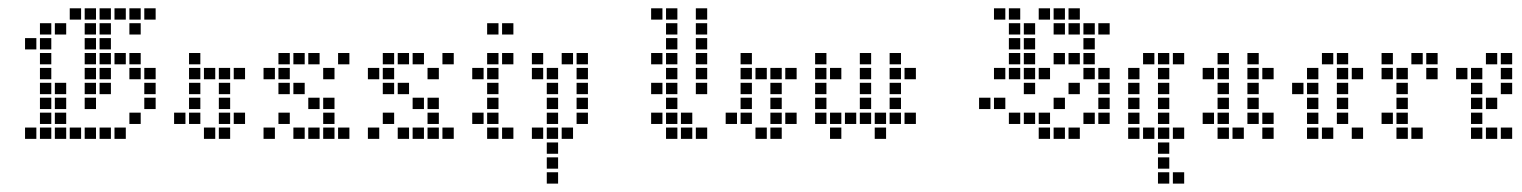

<svg xmlns="http://www.w3.org/2000/svg" viewBox="-20 -337 3647 460"><path d="M40 -31.4V-4.3H67.1V-31.4ZM75.7 -31.4V-4.3H102.9V-31.4ZM111.4 -31.4V-4.3H138.6V-31.4ZM147.1 -31.4V-4.3H174.3V-31.4ZM75.7 -67.1V-40H102.9V-67.1ZM75.7 -102.9V-75.7H102.9V-102.9ZM75.7 -138.6V-111.4H102.9V-138.6ZM75.7 -174.3V-147.1H102.9V-174.3ZM75.7 -210V-182.9H102.9V-210ZM75.7 -245.7V-218.6H102.9V-245.7ZM75.7 -281.4V-254.3H102.9V-281.4ZM40 -245.7V-218.6H67.1V-245.7ZM111.4 -281.4V-254.3H138.6V-281.4ZM147.1 -317.1V-290H174.3V-317.1ZM182.9 -317.1V-290H210V-317.1ZM218.6 -317.1V-290H245.7V-317.1ZM254.3 -317.1V-290H281.4V-317.1ZM290 -317.1V-290H317.1V-317.1ZM182.9 -281.4V-254.3H210V-281.4ZM218.6 -281.4V-254.3H245.7V-281.4ZM182.9 -245.7V-218.6H210V-245.7ZM182.9 -210V-182.9H210V-210ZM182.9 -174.3V-147.1H210V-174.3ZM182.9 -138.6V-111.4H210V-138.6ZM182.9 -102.9V-75.7H210V-102.9ZM218.6 -138.6V-111.4H245.7V-138.6ZM218.6 -174.3V-147.1H245.7V-174.3ZM218.6 -210V-182.9H245.7V-210ZM218.6 -245.7V-218.6H245.7V-245.7ZM290 -281.4V-254.3H317.1V-281.4ZM325.7 -317.1V-290H352.9V-317.1ZM290 -210V-182.9H317.1V-210ZM254.3 -210V-182.9H281.4V-210ZM290 -174.3V-147.1H317.1V-174.3ZM325.7 -174.3V-147.1H352.9V-174.3ZM325.7 -138.6V-111.4H352.9V-138.6ZM325.7 -102.9V-75.7H352.9V-102.9ZM290 -67.1V-40H317.1V-67.1ZM254.3 -31.4V-4.3H281.4V-31.4ZM218.6 -31.4V-4.3H245.7V-31.4ZM182.9 -31.4V-4.3H210V-31.4ZM111.4 -67.1V-40H138.6V-67.1ZM111.4 -102.9V-75.7H138.6V-102.9ZM111.4 -138.6V-111.4H138.6V-138.6Z M432.9 -67.1V-40H460V-67.1ZM432.9 -102.9V-75.7H460V-102.9ZM432.9 -138.6V-111.4H460V-138.6ZM468.6 -31.4V-4.3H495.7V-31.4ZM504.3 -31.4V-4.3H531.4V-31.4ZM504.3 -174.3V-147.1H531.4V-174.3ZM432.9 -174.3V-147.1H460V-174.3ZM504.3 -138.6V-111.4H531.4V-138.6ZM504.3 -102.9V-75.7H531.4V-102.9ZM504.3 -67.1V-40H531.4V-67.1ZM540 -174.3V-147.1H567.1V-174.3ZM468.6 -174.3V-147.1H495.7V-174.3ZM397.1 -67.1V-40H424.3V-67.1ZM432.9 -210V-182.9H460V-210ZM540 -67.1V-40H567.1V-67.1Z M754.3 -67.1V-40H781.4V-67.1ZM718.6 -31.4V-4.3H745.7V-31.4ZM682.9 -31.4V-4.3H710V-31.4ZM647.1 -67.1V-40H674.3V-67.1ZM754.3 -31.4V-4.3H781.4V-31.4ZM790 -31.4V-4.3H817.1V-31.4ZM647.1 -138.6V-111.4H674.3V-138.6ZM682.9 -210V-182.9H710V-210ZM718.6 -210V-182.9H745.7V-210ZM754.3 -174.3V-147.1H781.4V-174.3ZM754.3 -102.9V-75.7H781.4V-102.9ZM718.6 -102.9V-75.7H745.7V-102.9ZM790 -210V-182.9H817.1V-210ZM647.1 -210V-182.9H674.3V-210ZM647.1 -174.3V-147.1H674.3V-174.3ZM611.4 -31.4V-4.3H638.6V-31.4ZM611.4 -174.3V-147.1H638.6V-174.3ZM682.9 -138.6V-111.4H710V-138.6Z M1004.3 -67.1V-40H1031.4V-67.1ZM968.6 -31.4V-4.3H995.7V-31.4ZM932.9 -31.4V-4.3H960V-31.4ZM897.1 -67.1V-40H924.3V-67.1ZM1004.3 -31.4V-4.3H1031.4V-31.4ZM1040 -31.4V-4.3H1067.1V-31.4ZM897.1 -138.6V-111.4H924.3V-138.6ZM932.9 -210V-182.9H960V-210ZM968.6 -210V-182.9H995.7V-210ZM1004.3 -174.3V-147.1H1031.4V-174.3ZM1004.3 -102.9V-75.7H1031.4V-102.9ZM968.6 -102.9V-75.7H995.7V-102.9ZM1040 -210V-182.9H1067.1V-210ZM897.1 -210V-182.9H924.3V-210ZM897.1 -174.3V-147.1H924.3V-174.3ZM861.4 -31.4V-4.3H888.6V-31.4ZM861.4 -174.3V-147.1H888.6V-174.3ZM932.9 -138.6V-111.4H960V-138.6Z M1147.1 -174.3V-147.1H1174.3V-174.3ZM1147.1 -138.6V-111.4H1174.3V-138.6ZM1147.1 -102.9V-75.7H1174.3V-102.9ZM1147.1 -67.1V-40H1174.3V-67.1ZM1147.1 -31.4V-4.3H1174.3V-31.4ZM1111.4 -67.1V-40H1138.6V-67.1ZM1182.9 -31.4V-4.3H1210V-31.4ZM1147.1 -210V-182.9H1174.3V-210ZM1111.4 -174.3V-147.1H1138.6V-174.3ZM1147.1 -281.4V-254.3H1174.3V-281.4ZM1182.9 -281.4V-254.3H1210V-281.4ZM1182.9 -210V-182.9H1210V-210Z M1290 -138.6V-111.4H1317.1V-138.6ZM1290 -102.9V-75.7H1317.1V-102.9ZM1290 -67.1V-40H1317.1V-67.1ZM1290 -31.4V-4.3H1317.1V-31.4ZM1254.3 -31.4V-4.3H1281.4V-31.4ZM1325.7 -31.4V-4.3H1352.9V-31.4ZM1290 4.3V31.4H1317.1V4.3ZM1290 40V67.1H1317.1V40ZM1290 75.7V102.9H1317.1V75.7ZM1290 -174.3V-147.1H1317.1V-174.3ZM1254.3 -210V-182.9H1281.4V-210ZM1254.3 -174.3V-147.1H1281.4V-174.3ZM1325.7 -210V-182.9H1352.9V-210ZM1361.4 -210V-182.9H1388.6V-210ZM1361.4 -174.3V-147.1H1388.6V-174.3ZM1361.4 -138.6V-111.4H1388.6V-138.6ZM1361.4 -102.9V-75.7H1388.6V-102.9ZM1361.4 -67.1V-40H1388.6V-67.1Z M1540 -67.1V-40H1567.1V-67.1ZM1540 -138.6V-111.4H1567.1V-138.6ZM1540 -210V-182.9H1567.1V-210ZM1575.7 -210V-182.9H1602.9V-210ZM1575.7 -317.1V-290H1602.9V-317.1ZM1575.7 -281.4V-254.3H1602.9V-281.4ZM1575.7 -245.7V-218.6H1602.9V-245.7ZM1575.7 -174.3V-147.1H1602.9V-174.3ZM1575.7 -138.6V-111.4H1602.9V-138.6ZM1575.7 -102.9V-75.7H1602.9V-102.9ZM1575.7 -67.1V-40H1602.9V-67.1ZM1575.7 -31.4V-4.3H1602.9V-31.4ZM1611.4 -31.4V-4.3H1638.6V-31.4ZM1647.1 -31.4V-4.3H1674.3V-31.4ZM1611.4 -67.1V-40H1638.6V-67.1ZM1647.1 -138.6V-111.4H1674.3V-138.6ZM1647.1 -174.3V-147.1H1674.3V-174.3ZM1647.1 -210V-182.9H1674.3V-210ZM1647.1 -245.7V-218.6H1674.3V-245.7ZM1647.1 -281.4V-254.3H1674.3V-281.4ZM1647.1 -317.1V-290H1674.3V-317.1ZM1540 -317.1V-290H1567.1V-317.1Z M1754.3 -67.1V-40H1781.4V-67.1ZM1754.3 -102.9V-75.7H1781.4V-102.9ZM1754.3 -138.6V-111.4H1781.4V-138.6ZM1790 -31.4V-4.3H1817.1V-31.4ZM1825.7 -31.4V-4.3H1852.9V-31.4ZM1825.7 -174.3V-147.1H1852.9V-174.3ZM1754.3 -174.3V-147.1H1781.4V-174.3ZM1825.7 -138.6V-111.4H1852.9V-138.6ZM1825.7 -102.9V-75.7H1852.9V-102.9ZM1825.7 -67.1V-40H1852.9V-67.1ZM1861.4 -174.3V-147.1H1888.6V-174.3ZM1790 -174.3V-147.1H1817.1V-174.3ZM1718.6 -67.1V-40H1745.7V-67.1ZM1754.3 -210V-182.9H1781.4V-210ZM1861.4 -67.1V-40H1888.6V-67.1Z M2111.4 -174.3V-147.1H2138.6V-174.3ZM2111.4 -138.6V-111.4H2138.6V-138.6ZM2111.4 -102.9V-75.7H2138.6V-102.9ZM2111.4 -67.1V-40H2138.6V-67.1ZM1968.6 -31.4V-4.3H1995.7V-31.4ZM2111.4 -210V-182.9H2138.6V-210ZM2147.1 -174.3V-147.1H2174.3V-174.3ZM1932.9 -67.1V-40H1960V-67.1ZM1932.9 -102.9V-75.7H1960V-102.9ZM1932.9 -138.6V-111.4H1960V-138.6ZM1932.9 -174.3V-147.1H1960V-174.3ZM1932.9 -210V-182.9H1960V-210ZM1968.6 -174.3V-147.1H1995.7V-174.3ZM2040 -210V-182.9H2067.1V-210ZM2040 -174.3V-147.1H2067.1V-174.3ZM2040 -138.6V-111.4H2067.1V-138.6ZM2040 -102.9V-75.7H2067.1V-102.9ZM2040 -67.1V-40H2067.1V-67.1ZM2004.3 -67.1V-40H2031.4V-67.1ZM1968.6 -67.1V-40H1995.7V-67.1ZM2075.7 -67.1V-40H2102.9V-67.1ZM2147.1 -67.1V-40H2174.3V-67.1ZM2075.7 -31.4V-4.3H2102.9V-31.4Z M2325.7 -102.9V-75.7H2352.9V-102.9ZM2361.4 -102.9V-75.7H2388.6V-102.9ZM2397.1 -67.1V-40H2424.3V-67.1ZM2432.9 -67.1V-40H2460V-67.1ZM2468.6 -67.1V-40H2495.7V-67.1ZM2468.6 -31.4V-4.3H2495.7V-31.4ZM2504.3 -31.4V-4.3H2531.4V-31.4ZM2540 -31.4V-4.3H2567.1V-31.4ZM2575.7 -67.1V-40H2602.9V-67.1ZM2611.4 -67.1V-40H2638.6V-67.1ZM2611.4 -138.6V-111.4H2638.6V-138.6ZM2611.4 -102.9V-75.7H2638.6V-102.9ZM2611.4 -174.3V-147.1H2638.6V-174.3ZM2575.7 -174.3V-147.1H2602.9V-174.3ZM2540 -138.6V-111.4H2567.1V-138.6ZM2504.3 -102.9V-75.7H2531.4V-102.9ZM2432.9 -138.6V-111.4H2460V-138.6ZM2468.6 -174.3V-147.1H2495.7V-174.3ZM2432.9 -174.3V-147.1H2460V-174.3ZM2397.1 -174.3V-147.1H2424.3V-174.3ZM2361.4 -174.3V-147.1H2388.6V-174.3ZM2432.9 -210V-182.9H2460V-210ZM2432.9 -245.7V-218.6H2460V-245.7ZM2432.9 -281.4V-254.3H2460V-281.4ZM2397.1 -281.4V-254.3H2424.3V-281.4ZM2397.1 -245.7V-218.6H2424.3V-245.7ZM2397.1 -210V-182.9H2424.3V-210ZM2361.4 -317.1V-290H2388.6V-317.1ZM2397.1 -317.1V-290H2424.3V-317.1ZM2468.6 -317.1V-290H2495.7V-317.1ZM2504.3 -317.1V-290H2531.4V-317.1ZM2540 -317.1V-290H2567.1V-317.1ZM2504.3 -281.4V-254.3H2531.4V-281.4ZM2540 -281.4V-254.3H2567.1V-281.4ZM2575.7 -281.4V-254.3H2602.9V-281.4ZM2611.4 -281.4V-254.3H2638.6V-281.4ZM2575.7 -245.7V-218.6H2602.9V-245.7ZM2575.7 -210V-182.9H2602.9V-210ZM2540 -210V-182.9H2567.1V-210ZM2504.3 -210V-182.9H2531.4V-210Z M2682.9 -174.3V-147.1H2710V-174.3ZM2682.9 -138.6V-111.4H2710V-138.6ZM2682.9 -102.9V-75.7H2710V-102.9ZM2682.9 -67.1V-40H2710V-67.1ZM2682.9 -31.4V-4.3H2710V-31.4ZM2718.6 -31.4V-4.3H2745.7V-31.4ZM2754.3 -31.4V-4.3H2781.4V-31.4ZM2790 -31.4V-4.3H2817.1V-31.4ZM2754.3 -67.1V-40H2781.4V-67.1ZM2754.3 -102.9V-75.7H2781.4V-102.9ZM2754.3 -138.6V-111.4H2781.4V-138.6ZM2754.3 -174.3V-147.1H2781.4V-174.3ZM2754.3 -210V-182.9H2781.4V-210ZM2718.6 -210V-182.9H2745.7V-210ZM2790 -210V-182.9H2817.1V-210ZM2754.3 4.3V31.4H2781.4V4.3ZM2754.3 40V67.1H2781.4V40ZM2754.3 75.7V102.9H2781.4V75.7ZM2790 75.7V102.9H2817.1V75.7Z M2897.1 -174.3V-147.1H2924.3V-174.3ZM2897.1 -138.6V-111.4H2924.3V-138.6ZM2897.1 -102.9V-75.7H2924.3V-102.9ZM2897.1 -67.1V-40H2924.3V-67.1ZM2897.1 -31.4V-4.3H2924.3V-31.4ZM2861.4 -67.1V-40H2888.6V-67.1ZM2968.6 -67.1V-40H2995.7V-67.1ZM3004.3 -31.4V-4.3H3031.4V-31.4ZM2968.6 -102.9V-75.7H2995.7V-102.9ZM2968.6 -138.6V-111.4H2995.7V-138.6ZM2968.6 -174.3V-147.1H2995.7V-174.3ZM3004.3 -174.3V-147.1H3031.4V-174.3ZM2968.6 -210V-182.9H2995.7V-210ZM2897.1 -210V-182.9H2924.3V-210ZM2861.4 -174.3V-147.1H2888.6V-174.3ZM2932.9 -31.4V-4.3H2960V-31.4ZM3004.3 -67.1V-40H3031.4V-67.1Z M3111.4 -31.4V-4.3H3138.6V-31.4ZM3111.4 -67.1V-40H3138.6V-67.1ZM3111.4 -102.9V-75.7H3138.6V-102.9ZM3218.6 -31.4V-4.3H3245.7V-31.4ZM3182.9 -67.1V-40H3210V-67.1ZM3182.9 -102.9V-75.7H3210V-102.9ZM3182.9 -138.6V-111.4H3210V-138.6ZM3218.6 -174.3V-147.1H3245.7V-174.3ZM3182.9 -174.3V-147.1H3210V-174.3ZM3182.9 -210V-182.9H3210V-210ZM3147.1 -210V-182.9H3174.3V-210ZM3111.4 -174.3V-147.1H3138.6V-174.3ZM3111.4 -138.6V-111.4H3138.6V-138.6ZM3075.7 -138.6V-111.4H3102.9V-138.6ZM3147.1 -31.4V-4.3H3174.3V-31.4Z M3325.7 -31.4V-4.3H3352.9V-31.4ZM3325.7 -67.1V-40H3352.9V-67.1ZM3325.7 -102.9V-75.7H3352.9V-102.9ZM3325.7 -138.6V-111.4H3352.9V-138.6ZM3325.7 -174.3V-147.1H3352.9V-174.3ZM3290 -210V-182.9H3317.1V-210ZM3361.4 -31.4V-4.3H3388.6V-31.4ZM3290 -67.1V-40H3317.1V-67.1ZM3397.1 -210V-182.9H3424.3V-210ZM3397.1 -174.3V-147.1H3424.3V-174.3ZM3361.4 -210V-182.9H3388.6V-210ZM3290 -174.3V-147.1H3317.1V-174.3Z M3504.3 -67.1V-40H3531.4V-67.1ZM3504.3 -102.9V-75.7H3531.4V-102.9ZM3504.3 -138.6V-111.4H3531.4V-138.6ZM3504.3 -174.3V-147.1H3531.4V-174.3ZM3540 -210V-182.9H3567.1V-210ZM3540 -31.4V-4.3H3567.1V-31.4ZM3575.7 -174.3V-147.1H3602.9V-174.3ZM3575.7 -138.6V-111.4H3602.9V-138.6ZM3540 -102.9V-75.7H3567.1V-102.9ZM3575.7 -31.4V-4.3H3602.9V-31.4ZM3504.3 -31.4V-4.3H3531.4V-31.4ZM3468.6 -174.3V-147.1H3495.7V-174.3ZM3575.7 -210V-182.9H3602.9V-210Z"/></svg>

Font: Gossip Low Square
Style: Regular
Weight: 400
Width: 3
Designer: Deborah Khodanovich
Version: Version 1.001;Glyphs 3.3.1 (3343)